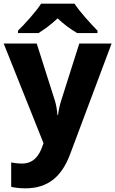

<svg xmlns="http://www.w3.org/2000/svg" viewBox="-20 -837 628 1046"><path d="M386 -817H204C175 -772 116 -707 78 -670V-657H190C225 -679 259 -704 294 -737C328 -704 365 -678 400 -657H511V-670C476 -706 415 -772 386 -817ZM0 -600 217 -57 211 -40C193 11 163 54 100 54C77 54 55 51 41 48V181C60 185 84 189 118 189C241 189 316 126 362 3L588 -600H412L313 -288C306 -266 300 -241 296 -210H293C291 -238 286 -266 279 -289L180 -600Z"/></svg>

Font: Noto Sans Tamil UI ExtraBold
Style: Regular
Weight: 800
Designer: Jelle Bosma - Monotype Design Team
Foundry: Monotype Imaging Inc.
Version: Version 2.004